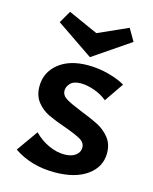

<svg xmlns="http://www.w3.org/2000/svg" viewBox="-106 -755 665 834"><g transform="rotate(15 226.5 -338.5)"><path d="M239 -516 73 -629 105 -684 239 -624 373 -684 405 -629ZM264 -279Q313 -260 344 -244Q375 -228 397 -200.5Q419 -173 419 -132Q419 -70 365.5 -31.5Q312 7 219 7Q114 7 36 -46L104 -142Q132 -113 168.5 -96Q205 -79 240 -79Q273 -79 291 -93Q309 -107 309 -127Q309 -150 286.5 -163Q264 -176 214 -194Q167 -210 135.5 -225Q104 -240 82 -267.5Q60 -295 60 -337Q60 -400 109 -440Q158 -480 241 -480Q289 -480 335 -467.5Q381 -455 409 -438L350 -352Q325 -373 292 -384.5Q259 -396 232 -396Q199 -396 184.5 -380.5Q170 -365 170 -348Q170 -326 192 -312.5Q214 -299 264 -279Z"/></g></svg>

Font: Ysabeau SC
Style: Bold
Weight: 700
Designer: Christian Thalmann (Catharsis Fonts)
Version: Version 0.003